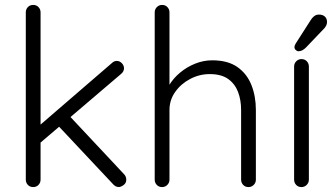

<svg xmlns="http://www.w3.org/2000/svg" viewBox="-20 -760 1352 780"><path d="M114.8 0Q101.5 0 93.1 -8.9Q84.8 -17.8 84.8 -30.2V-709.8Q84.8 -722.2 93.1 -731.1Q101.5 -740 114.8 -740Q128 -740 136.4 -731.1Q144.8 -722.2 144.8 -709.8V-30.2Q144.8 -17.8 136.4 -8.9Q128 0 114.8 0ZM454.5 -512.5Q466.2 -512.5 475 -503.2Q483.8 -494 483.8 -482.8Q483.8 -470 472.5 -460.2L137 -174.2L134.2 -244.8L433.8 -503.2Q443 -512.5 454.5 -512.5ZM462.8 -0.2Q450.2 -0.2 440.5 -10.5L212.8 -253L258 -293.5L483.8 -52.5Q493 -43 493 -30Q493 -16 481.9 -8.1Q470.8 -0.2 462.8 -0.2Z M842.2 -515Q905.2 -515 944.2 -487.8Q983.2 -460.5 1001.4 -414.6Q1019.5 -368.8 1019.5 -313.2V-30.2Q1019.5 -17.8 1010.8 -8.9Q1002 0 989.5 0Q976.2 0 967.9 -8.9Q959.5 -17.8 959.5 -30.2V-313.2Q959.5 -353.8 947 -386.6Q934.5 -419.5 906.8 -439.2Q879 -459 831.8 -459Q790 -459 752.5 -439.2Q715 -419.5 691.8 -386.6Q668.5 -353.8 668.5 -313.2V-30.2Q668.5 -17.8 659.8 -8.9Q651 0 638.5 0Q625.2 0 616.9 -8.9Q608.5 -17.8 608.5 -30.2V-709.8Q608.5 -722.2 617.2 -731.1Q626 -740 638.5 -740Q651.8 -740 660.1 -731.1Q668.5 -722.2 668.5 -709.8V-386L646 -350.8Q648.2 -382 665.8 -411.6Q683.2 -441.2 711.1 -464.6Q739 -488 773 -501.5Q807 -515 842.2 -515Z M1234.8 -489.8V-30.2Q1234.8 -17.8 1226 -8.9Q1217.2 0 1204.8 0Q1191.5 0 1183.1 -8.9Q1174.8 -17.8 1174.8 -30.2V-489.8Q1174.8 -502.2 1183.5 -511.1Q1192.2 -520 1204.8 -520Q1218 -520 1226.4 -511.1Q1234.8 -502.2 1234.8 -489.8ZM1192.5 -551.8Q1186.8 -551.8 1181.4 -556.9Q1176 -562 1176.2 -569Q1176.2 -575 1181.5 -583.5L1242.5 -678.8Q1247 -686.5 1255.4 -693.6Q1263.8 -700.8 1275.8 -700.8Q1291 -700.8 1299.9 -692.6Q1308.8 -684.5 1308.5 -669.5Q1308.2 -662.5 1305.6 -657.1Q1303 -651.8 1298.5 -646L1223.2 -567.2Q1217 -560.8 1209.1 -556.2Q1201.2 -551.8 1192.5 -551.8Z"/></svg>

Font: Quicksand Variable Light
Style: Regular
Weight: 300
Designer: Andrew Paglinawan
Foundry: Andrew Paglinawan
Version: Version 3.004